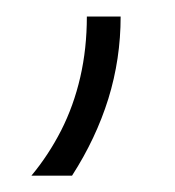

<svg xmlns="http://www.w3.org/2000/svg" viewBox="-20 -109 212 233"><path d="M18.1 104.2Q38.9 79.2 54.2 49.3Q69.4 19.4 77.4 -15.3Q85.4 -50 85.4 -88.9H126.4Q126.4 -37.5 111.5 10.8Q96.5 59 67.4 104.2Z"/></svg>

Font: Afacad Flux ExtraLight
Style: Regular
Weight: 250
Designer: Kristian Moeller
Foundry: Dicotype
Version: Version 1.100